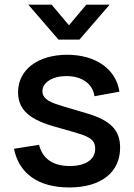

<svg xmlns="http://www.w3.org/2000/svg" viewBox="-20 -790 576 824"><path d="M101.5 -770 231 -620H321L450.5 -770H350.5L276 -681.5L201.5 -770ZM277.5 14.5C413 14.5 495.5 -50 495.5 -156C495.5 -230.5 456 -272.5 354.5 -303C316 -314.5 281 -325 253 -333C205.5 -347.5 162 -361 162 -398.5C162 -436.5 206 -463.5 265 -463.5C332 -463.5 378 -430.5 385.5 -377L492.5 -396.5C478.5 -493 391 -555 268.5 -555C142.5 -555 57.5 -490.5 57.5 -394.5C57.5 -304 128.5 -268 246.5 -237.5C287.5 -226.5 319.5 -216.5 338 -210C378 -194.5 388.5 -178.5 388.5 -151.5C388.5 -104.5 346 -77.5 279.5 -77.5C208 -77.5 163 -108 147.5 -168.5L40 -151.5C62 -43.5 146 14.5 277.5 14.5Z"/></svg>

Font: Vela Sans SemBd
Style: Regular
Weight: 600
Designer: Principal design: Mikhail Sharanda - project Manrope.
Design modification: Ravid Balaliev
Foundry: Mikhail Sharanda
Version: Version 1.001